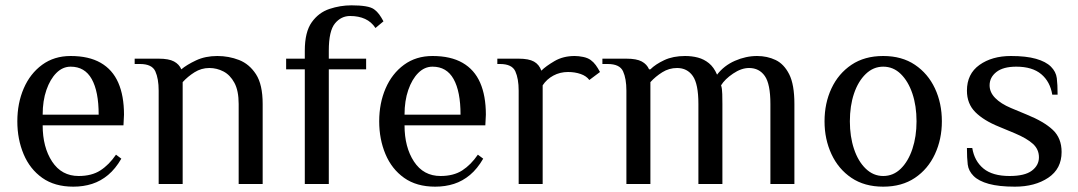

<svg xmlns="http://www.w3.org/2000/svg" viewBox="-20 -690 4043 720"><path d="M255 10Q185 10 138.5 -23Q92 -56 68.5 -112Q45 -168 45 -235Q45 -303 69 -358.5Q93 -414 138 -447Q183 -480 245 -480Q313 -480 357.5 -454.5Q402 -429 423.5 -380Q445 -331 445 -260L443 -220H140Q140 -138 175.5 -84Q211 -30 275 -30Q324 -30 356.5 -51Q389 -72 415 -110L435 -95Q413 -57 385.5 -34Q358 -11 325.5 -0.5Q293 10 255 10ZM140 -260H350Q350 -347 324 -393.5Q298 -440 245 -440Q215 -440 191.5 -416.5Q168 -393 154 -352.5Q140 -312 140 -260Z M575 0V-350Q575 -395 562.5 -422.5Q550 -450 505 -450H485V-470H575Q613 -470 632.5 -459.5Q652 -449 660 -430Q680 -447 715 -463.5Q750 -480 795 -480Q838 -480 876.5 -465Q915 -450 940 -411.5Q965 -373 965 -300V0H875V-300Q875 -350 859 -379.5Q843 -409 818 -422Q793 -435 765 -435Q735 -435 709.5 -419Q684 -403 665 -382V0Z M1123 0V-430H1053V-470H1123V-500Q1123 -570 1149 -606.5Q1175 -643 1215.5 -656.5Q1256 -670 1298 -670Q1329 -670 1350.5 -666.5Q1372 -663 1383 -655Q1394 -647 1402 -636Q1410 -625 1418 -610L1388 -585Q1373 -608 1349 -619Q1325 -630 1293 -630Q1259 -630 1236 -602Q1213 -574 1213 -500V-470H1353V-430H1213V0Z M1612 10Q1542 10 1495.5 -23Q1449 -56 1425.5 -112Q1402 -168 1402 -235Q1402 -303 1426 -358.5Q1450 -414 1495 -447Q1540 -480 1602 -480Q1670 -480 1714.5 -454.5Q1759 -429 1780.5 -380Q1802 -331 1802 -260L1800 -220H1497Q1497 -138 1532.5 -84Q1568 -30 1632 -30Q1681 -30 1713.5 -51Q1746 -72 1772 -110L1792 -95Q1770 -57 1742.5 -34Q1715 -11 1682.5 -0.5Q1650 10 1612 10ZM1497 -260H1707Q1707 -347 1681 -393.5Q1655 -440 1602 -440Q1572 -440 1548.5 -416.5Q1525 -393 1511 -352.5Q1497 -312 1497 -260Z M1925 0V-350Q1925 -395 1912.5 -422.5Q1900 -450 1855 -450H1845V-470H1925Q1963 -470 1982.5 -459Q2002 -448 2010 -425Q2027 -442 2059.5 -461Q2092 -480 2135 -480Q2150 -480 2167 -476.5Q2184 -473 2195 -465Q2206 -457 2214 -446Q2222 -435 2230 -420L2190 -390Q2179 -405 2157.5 -412.5Q2136 -420 2110 -420Q2080 -420 2055 -406.5Q2030 -393 2015 -370Q2015 -365 2015 -355.5Q2015 -346 2015 -340V0Z M2329 0V-350Q2329 -395 2316.5 -422.5Q2304 -450 2259 -450H2239V-470H2329Q2367 -470 2386.5 -459.5Q2406 -449 2414 -430H2419Q2438 -449 2471 -464.5Q2504 -480 2549 -480Q2575 -480 2597.5 -474Q2620 -468 2638.5 -453Q2657 -438 2669 -410Q2695 -444 2736 -462Q2777 -480 2819 -480Q2857 -480 2888.5 -465Q2920 -450 2939.5 -411.5Q2959 -373 2959 -300V0H2869V-300Q2869 -375 2848 -405Q2827 -435 2789 -435Q2760 -435 2729 -414Q2698 -393 2684 -370Q2688 -359 2688.5 -337Q2689 -315 2689 -300V0H2599V-300Q2599 -375 2578 -405Q2557 -435 2519 -435Q2489 -435 2463.5 -419Q2438 -403 2419 -382V0Z M3292 10Q3222 10 3173 -23Q3124 -56 3098 -112Q3072 -168 3072 -235Q3072 -303 3098 -358.5Q3124 -414 3173 -447Q3222 -480 3292 -480Q3362 -480 3411 -447Q3460 -414 3486 -358.5Q3512 -303 3512 -235Q3512 -168 3486 -112Q3460 -56 3411 -23Q3362 10 3292 10ZM3292 -30Q3330 -30 3358 -57.5Q3386 -85 3401.5 -131.5Q3417 -178 3417 -235Q3417 -293 3401.5 -339Q3386 -385 3358 -412.5Q3330 -440 3292 -440Q3255 -440 3226.5 -412.5Q3198 -385 3182.5 -339Q3167 -293 3167 -235Q3167 -178 3182.5 -131.5Q3198 -85 3226.5 -57.5Q3255 -30 3292 -30Z M3786 10Q3726 10 3688 -0.5Q3650 -11 3631 -30Q3612 -49 3609 -73Q3606 -97 3606 -135H3626Q3634 -86 3668 -58Q3702 -30 3766 -30Q3823 -30 3849.5 -50Q3876 -70 3876 -100Q3876 -130 3853.5 -150.5Q3831 -171 3786 -190L3726 -215Q3669 -238 3637.5 -269.5Q3606 -301 3606 -350Q3606 -413 3653 -446.5Q3700 -480 3771 -480Q3828 -480 3865 -469.5Q3902 -459 3921 -440Q3940 -421 3943 -397Q3946 -373 3946 -335H3926Q3918 -384 3884.5 -412Q3851 -440 3791 -440Q3742 -440 3716.5 -420Q3691 -400 3691 -370Q3691 -344 3712 -322.5Q3733 -301 3771 -285L3831 -260Q3895 -234 3928 -203Q3961 -172 3961 -120Q3961 -57 3911 -23.5Q3861 10 3786 10Z"/></svg>

Font: El Messiri
Style: Regular
Weight: 400
Designer: Mohamed Gaber
Foundry: Kief Type Foundry
Version: Version 2.020